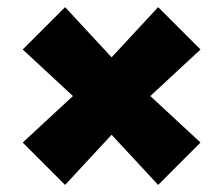

<svg xmlns="http://www.w3.org/2000/svg" viewBox="-20 -586 628 540"><path d="M293.9 -424.8 424.8 -565.9 543.9 -446.8 402.8 -315.9 543.9 -185.1 424.8 -65.9 293.9 -207 163.1 -65.9 43.9 -185.1 185.1 -315.9 43.9 -446.8 163.1 -565.9Z"/></svg>

Font: Overused Grotesk Black
Style: Regular
Weight: 900
Version: Version 0.002